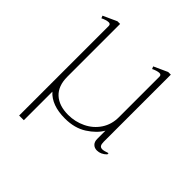

<svg xmlns="http://www.w3.org/2000/svg" viewBox="-168 -597 870 870"><g transform="rotate(45 267.0 -161.5)"><path d="M490 -19V-11Q469 10 444 10Q428 10 418 0Q408 -10 408 -28V-81Q388 -46 344.5 -18Q301 10 239 10Q154 10 113 -36V147H83V-150V-427Q83 -439 71 -439Q64 -439 53 -435.5Q42 -432 35 -428L30 -440L96 -470H113V-132Q113 -73 146 -42.5Q179 -12 238 -12Q282 -12 321.5 -31Q361 -50 384.5 -85.5Q408 -121 408 -167V-427Q408 -439 396 -439Q389 -439 378 -435.5Q367 -432 360 -428L355 -440L421 -470H438V-40Q438 -25 442.5 -18Q447 -11 458 -11Q468 -11 490 -19Z"/></g></svg>

Font: Taviraj Thin
Style: Regular
Weight: 100
Designer: Katatrad Team
Foundry: CadsonDemak
Version: Version 1.030